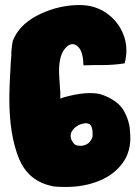

<svg xmlns="http://www.w3.org/2000/svg" viewBox="-20 -733 543 761"><path d="M242 8Q209 8 194 6Q93 -12 55 -105Q17 -198 17 -341Q17 -393 23 -491Q25 -509 25 -518V-527Q27 -556 31 -572Q31 -573 38 -587Q67 -644 141.5 -678.5Q216 -713 295 -713Q350 -713 392 -687.5Q434 -662 457.5 -620.5Q481 -579 481 -532Q481 -509 474 -482Q432 -475 380 -475H350L311 -474Q309 -527 292 -545Q280 -558 269 -558Q255 -558 245 -548Q228 -533 221 -508.5Q214 -484 214 -450Q214 -438 216 -412L217 -394Q220 -367 219 -342Q229 -347 251 -352Q299 -364 336 -364Q364 -364 380 -359Q402 -352 422.5 -340Q443 -328 456 -314Q470 -299 480.5 -274.5Q491 -250 494 -227L496 -203Q501 -135 466.5 -87.5Q432 -40 372.5 -16Q313 8 242 8ZM327 -244Q312 -246 295 -238.5Q278 -231 267 -216Q260 -206 260 -195Q260 -184 265.5 -174.5Q271 -165 278 -159Q288 -155 298 -155Q314 -155 325 -162Q340 -170 347 -192V-204Q347 -217 345 -223Q342 -241 327 -244Z"/></svg>

Font: Londrina Solid Black
Style: Regular
Weight: 900
Designer: Marcelo Magalhaes
Foundry: Marcelo Magalhães
Version: Version 1.002